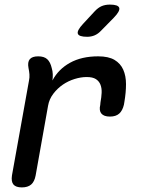

<svg xmlns="http://www.w3.org/2000/svg" viewBox="-20 -805 640 835"><path d="M75 10Q49 10 38.5 -2.5Q28 -15 32 -42L106 -454Q109 -468 108 -481.5Q107 -495 104 -509Q99 -535 109.5 -547.5Q120 -560 146 -560Q172 -560 185.5 -547.5Q199 -535 205 -509Q209 -496 209.5 -482Q210 -468 208 -455Q234 -504 284.5 -532Q335 -560 407 -560Q452 -560 478 -544.5Q504 -529 516 -502Q528 -475 528 -439Q528 -403 521 -362L519 -350Q513 -324 498.5 -311Q484 -298 458 -298Q432 -298 421 -311Q410 -324 416 -349L417 -360Q421 -381 422 -401Q423 -421 417 -436.5Q411 -452 397 -461Q383 -470 357 -470Q332 -470 304.5 -461.5Q277 -453 253.5 -437Q230 -421 212 -397.5Q194 -374 189 -345L135 -42Q130 -15 115.5 -2.5Q101 10 75 10ZM359 -645Q323 -645 318.5 -658.5Q314 -672 341 -701L392 -756Q407 -772 422.5 -778.5Q438 -785 458 -785Q494 -785 498.5 -771Q503 -757 475 -728L420 -672Q407 -658 392 -651.5Q377 -645 359 -645Z"/></svg>

Font: Maple Mono NL Medium
Style: Italic
Weight: 500
Italic angle: -10°
Monospace: yes
Designer: subframe7536
Version: Version 7.000